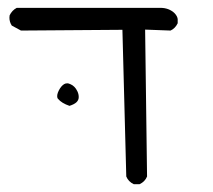

<svg xmlns="http://www.w3.org/2000/svg" viewBox="-20 -371 540 487"><path d="M146.5 -159.2Q139.2 -157.2 132.3 -147Q125 -135.3 125 -127Q125 -122.1 127.4 -120.1Q136.2 -109.4 156.2 -102.5Q168.5 -106.4 174.1 -111.8Q179.7 -117.2 179.7 -124.8Q179.7 -132.3 176.3 -139.4Q172.9 -146.5 168.7 -150.6Q164.6 -154.8 159.2 -157.2Q153.8 -159.7 151.1 -159.7Q148.4 -159.7 146.5 -159.2ZM334 96.2Q347.7 89.8 353 76.7L348.1 -295.9L412.6 -293.5Q424.3 -298.8 430.7 -312Q430.7 -314.9 430.7 -317.4Q430.7 -319.8 430.7 -322.8Q429.7 -330.1 422.9 -337.4Q408.7 -351.1 386.7 -351.1H381.8H22.5Q10.3 -344.7 4.4 -332Q3.9 -329.6 3.9 -326.2Q3.9 -315.4 9.8 -306.2L33.2 -293.5L290.5 -295.4L300.3 76.7Q305.7 89.8 319.3 96.2Z"/></svg>

Font: NaikaiFont
Style: Light
Weight: 300
Version: Version 1.89